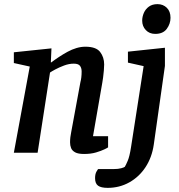

<svg xmlns="http://www.w3.org/2000/svg" viewBox="-20 -739 866 929"><path d="M387 6Q358 6 343.5 -2Q329 -10 324 -22.5Q319 -35 319 -50Q319 -63 320.5 -75.5Q322 -88 324 -97L369 -341Q372 -352 373.5 -365Q375 -378 375 -393Q375 -410 367 -420.5Q359 -431 337 -431Q314 -431 290 -422Q266 -413 247.5 -403Q229 -393 222 -388L162 0H47L124 -417L47 -434V-486L229 -505L226 -437H228Q245 -450 265.5 -463.5Q286 -477 307 -488.5Q328 -500 350 -506.5Q372 -513 393 -513Q445 -513 464.5 -487.5Q484 -462 484 -427Q484 -415 482.5 -398Q481 -381 479 -365Q477 -349 475 -339L430 -80H503V-26Q501 -24 485.5 -16.5Q470 -9 445 -1.5Q420 6 387 6ZM501 170Q469 170 454.5 159.5Q440 149 440 123Q440 103 447 91Q454 79 455 79H531Q552 79 566.5 75Q581 71 584 68Q589 60 598 39Q607 18 614 -27L675 -419L599 -436V-489L778 -508V-420L724 -39Q715 23 684 70Q653 117 605.5 143.5Q558 170 501 170ZM731 -575Q703 -575 685.5 -593.5Q668 -612 668 -639Q668 -658 676 -676.5Q684 -695 700.5 -707Q717 -719 742 -719Q769 -719 787 -701.5Q805 -684 805 -653Q805 -624 787 -599.5Q769 -575 731 -575Z"/></svg>

Font: Faustina Light SemiBold
Style: Italic
Weight: 600
Italic angle: -8°
Version: Version 1.200